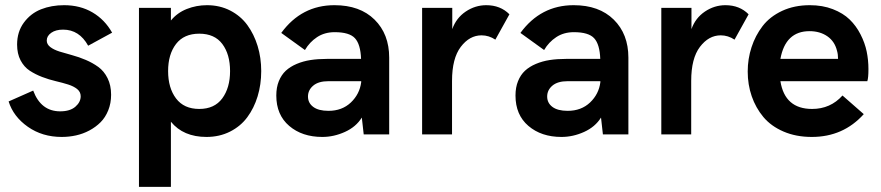

<svg xmlns="http://www.w3.org/2000/svg" viewBox="-20 -518 3396 740"><path d="M217.8 9.8Q143.1 9.8 87.4 -29.3Q31.7 -68.4 13.2 -127L107.9 -168.9Q137.7 -88.9 211.9 -88.9Q250 -88.9 270.5 -106.7Q291 -124.5 291 -147Q291 -163.6 277.6 -174.6Q264.2 -185.5 242.4 -192.4Q220.7 -199.2 194.6 -205.3Q168.5 -211.4 142.3 -221.4Q116.2 -231.4 94.5 -245.6Q72.8 -259.8 59.3 -285.4Q45.9 -311 45.9 -346.2Q45.9 -395.5 72 -430.9Q98.1 -466.3 138.2 -482.2Q178.2 -498 227.1 -498Q289.1 -498 336.4 -470.2Q383.8 -442.4 412.1 -392.1L319.8 -341.8Q285.6 -403.8 223.1 -403.8Q194.8 -403.8 177.5 -391.6Q160.2 -379.4 160.2 -361.8Q160.2 -347.2 173.8 -336.7Q187.5 -326.2 209.5 -319.3Q231.4 -312.5 257.8 -305.4Q284.2 -298.3 310.5 -287.1Q336.9 -275.9 358.9 -260Q380.9 -244.1 394.5 -216.8Q408.2 -189.5 408.2 -152.8Q408.2 -120.1 397.2 -92.8Q386.2 -65.4 367.7 -46.9Q349.1 -28.3 324.5 -15.1Q299.8 -2 272.9 3.9Q246.1 9.8 217.8 9.8Z M515.6 202.1V-487.8H638.7V-439Q663.1 -468.8 700 -483.4Q736.8 -498 777.8 -498Q827.1 -498 867.4 -477.3Q907.7 -456.5 933.3 -421.4Q959 -386.2 972.9 -340.8Q986.8 -295.4 986.8 -244.1Q986.8 -192.4 972.9 -146.7Q959 -101.1 933.1 -66.2Q907.2 -31.2 866.5 -10.7Q825.7 9.8 775.9 9.8Q686.5 9.8 638.7 -48.8V202.1ZM748 -98.1Q806.6 -98.1 836.7 -138.9Q866.7 -179.7 866.7 -244.1Q866.7 -308.6 836.9 -348.4Q807.1 -388.2 748 -388.2Q689 -388.2 658.4 -348.4Q627.9 -308.6 627.9 -244.1Q627.9 -179.2 658.4 -138.7Q689 -98.1 748 -98.1Z M1269 -498Q1367.2 -498 1423.6 -442.4Q1480 -386.7 1480 -295.9V0H1381.8L1374.5 -64.9Q1352.1 -28.8 1309.3 -9.5Q1266.6 9.8 1222.2 9.8Q1144.5 9.8 1094.7 -32.7Q1044.9 -75.2 1044.9 -149.9Q1044.9 -181.2 1054.7 -205.3Q1064.5 -229.5 1081.5 -245.4Q1098.6 -261.2 1123.5 -271.7Q1148.4 -282.2 1176.8 -286.6Q1205.1 -291 1239.3 -291H1371.6Q1369.6 -347.2 1348.1 -370.6Q1326.7 -394 1270 -394Q1231 -394 1201.9 -374.8Q1172.9 -355.5 1155.3 -325.2L1064 -391.1Q1142.1 -498 1269 -498ZM1246.1 -90.8Q1298.3 -90.8 1332.3 -123Q1366.2 -155.3 1372.1 -201.2V-205.1H1246.1Q1207.5 -205.1 1187.3 -188Q1167 -170.9 1167 -146Q1167 -121.1 1187.3 -106Q1207.5 -90.8 1246.1 -90.8Z M1606.9 0V-487.8H1723.1V-405.8Q1738.3 -448.7 1774.9 -473.4Q1811.5 -498 1854 -498Q1908.7 -498 1943.4 -462.9L1889.2 -365.2Q1864.3 -381.8 1835.9 -381.8Q1789.6 -381.8 1755.9 -337.4Q1722.2 -293 1722.2 -206.1V0Z M2190.9 -498Q2289.1 -498 2345.5 -442.4Q2401.9 -386.7 2401.9 -295.9V0H2303.7L2296.4 -64.9Q2273.9 -28.8 2231.2 -9.5Q2188.5 9.8 2144 9.8Q2066.4 9.8 2016.6 -32.7Q1966.8 -75.2 1966.8 -149.9Q1966.8 -181.2 1976.6 -205.3Q1986.3 -229.5 2003.4 -245.4Q2020.5 -261.2 2045.4 -271.7Q2070.3 -282.2 2098.6 -286.6Q2127 -291 2161.1 -291H2293.5Q2291.5 -347.2 2270 -370.6Q2248.5 -394 2191.9 -394Q2152.8 -394 2123.8 -374.8Q2094.7 -355.5 2077.1 -325.2L1985.8 -391.1Q2064 -498 2190.9 -498ZM2168 -90.8Q2220.2 -90.8 2254.2 -123Q2288.1 -155.3 2293.9 -201.2V-205.1H2168Q2129.4 -205.1 2109.1 -188Q2088.9 -170.9 2088.9 -146Q2088.9 -121.1 2109.1 -106Q2129.4 -90.8 2168 -90.8Z M2528.8 0V-487.8H2645V-405.8Q2660.2 -448.7 2696.8 -473.4Q2733.4 -498 2775.9 -498Q2830.6 -498 2865.2 -462.9L2811 -365.2Q2786.1 -381.8 2757.8 -381.8Q2711.4 -381.8 2677.7 -337.4Q2644 -293 2644 -206.1V0Z M3108.9 9.8Q3047.9 9.8 2999.8 -11Q2951.7 -31.7 2922.1 -67.1Q2892.6 -102.5 2877.2 -147.2Q2861.8 -191.9 2861.8 -242.2Q2861.8 -291 2876.5 -335.9Q2891.1 -380.9 2919.2 -417.5Q2947.3 -454.1 2994.4 -476.1Q3041.5 -498 3101.1 -498Q3150.4 -498 3189.9 -482.7Q3229.5 -467.3 3254.6 -442.9Q3279.8 -418.5 3296.6 -385.5Q3313.5 -352.5 3320.3 -319.6Q3327.1 -286.6 3327.1 -252Q3327.1 -217.3 3322.8 -205.1H2987.8Q3004.9 -98.1 3109.9 -98.1Q3180.7 -98.1 3227.1 -149.9L3309.1 -78.1Q3230 9.8 3108.9 9.8ZM2987.8 -291H3210Q3210 -308.6 3206.1 -321.8Q3197.3 -358.4 3168.7 -378.2Q3140.1 -397.9 3100.1 -397.9Q3007.3 -397.9 2987.8 -291Z"/></svg>

Font: HK Grotesk Legacy
Style: Bold
Weight: 700
Designer: Alfredo Marco Pradil
Foundry: Hanken Design Co.
Version: Version 2.022;PS 002.022;hotconv 1.0.88;makeotf.lib2.5.64775